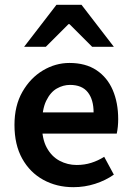

<svg xmlns="http://www.w3.org/2000/svg" viewBox="-20 -764 547 796"><path d="M284 12Q215 12 159.5 -18.5Q104 -49 72 -106.5Q40 -164 40 -246Q40 -326 73 -383.5Q106 -441 158 -472Q210 -503 268 -503Q335 -503 380 -473Q425 -443 447.5 -390.5Q470 -338 470 -270Q470 -254 468.5 -239Q467 -224 464 -210H126V-298H368Q368 -351 344 -381.5Q320 -412 270 -412Q242 -412 215.5 -397Q189 -382 171.5 -346Q154 -310 154 -246Q154 -188 174 -151.5Q194 -115 227 -97.5Q260 -80 298 -80Q330 -80 358.5 -89Q387 -98 412 -114L452 -40Q418 -16 374.5 -2Q331 12 284 12ZM80 -570 214 -744H318L452 -570H362L268 -664H264L170 -570Z"/></svg>

Font: Source Sans 3 SemiBold
Style: Regular
Weight: 600
Designer: Paul D. Hunt
Foundry: Adobe
Version: Version 3.046;hotconv 1.0.118;makeotfexe 2.5.65603